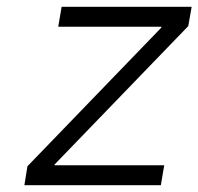

<svg xmlns="http://www.w3.org/2000/svg" viewBox="-20 -547 586 567"><path d="M61 -56 456 -465 457 -468H152L162 -527H546L536 -470L141 -61V-59H465L455 0H52Z"/></svg>

Font: Be Vietnam Light
Style: Italic
Weight: 300
Italic angle: -9.222°
Designer: Gabriel Lam
Foundry: TypeRant
Version: Version 3.000